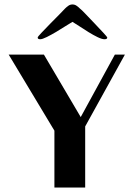

<svg xmlns="http://www.w3.org/2000/svg" viewBox="-20 -842 599 861"><path d="M19 -597H177L342 -317L495 -597H540L362 -275V-1H224V-256ZM149 -674Q149 -677 166.5 -695.5Q184 -714 205.5 -736Q227 -758 247 -778Q267 -798 272 -804Q279 -811 287 -816.5Q295 -822 305 -822Q315 -822 323 -816.5Q331 -811 338 -804Q344 -800 363.5 -779.5Q383 -759 405 -736Q427 -713 444 -694.5Q461 -676 461 -674Q461 -669 457 -667.5Q453 -666 449 -666Q437 -666 417.5 -675.5Q398 -685 377 -698Q356 -711 336.5 -724Q317 -737 305 -744Q294 -738 274 -725Q254 -712 232 -699Q210 -686 190 -676Q170 -666 160 -666Q156 -666 152.5 -667.5Q149 -669 149 -674Z"/></svg>

Font: Gamine
Style: Bold
Weight: 700
Designer: Tapiwanashe Sebastian Garikayi
Version: Version 1.000